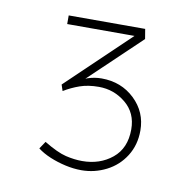

<svg xmlns="http://www.w3.org/2000/svg" viewBox="-52 -822 446 460"><g transform="rotate(10 171.0 -592.0)"><path d="M174 -412Q155 -412 135 -416.5Q115 -421 97 -428.5Q79 -436 66 -446L78 -464Q111 -444 132 -439Q153 -434 172 -434Q215 -434 245 -458.5Q275 -483 275 -529Q275 -569 246.5 -592.5Q218 -616 181 -616Q155 -616 135 -609Q115 -602 97 -591L92 -606L249 -756L254 -751H80V-772H266L270 -748L124 -609L108 -608Q134 -626 150.5 -631.5Q167 -637 184 -637Q232 -637 264.5 -606Q297 -575 297 -530Q297 -495 280 -468Q263 -441 234.5 -426.5Q206 -412 174 -412Z"/></g></svg>

Font: Lexend Giga Thin
Style: Regular
Weight: 250
Version: Version 1.007